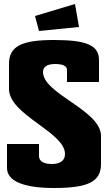

<svg xmlns="http://www.w3.org/2000/svg" viewBox="-20 -930 540 960"><path d="M175 -775 375 -795 355 -910 155 -850ZM475 -520V-630C475 -703 414 -730 250 -730C86 -730 25 -698 25 -610V-485C25 -355 305 -270 305 -160C305 -128 282 -110 240 -110C198 -110 175 -124 175 -150V-210H15V-90C15 -25 97 10 250 10C422 10 485 -22 485 -110V-250C485 -380 195 -460 195 -570C195 -596 216 -610 255 -610C294 -610 315 -600 315 -580V-520Z"/></svg>

Font: MikodacsPCS
Style: Regular
Weight: 900
Designer: gluk (gluksza@wp.pl)
Foundry: gluk (gluksza@wp.pl)
Version: Version 0.27